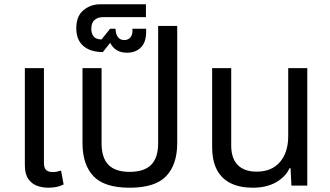

<svg xmlns="http://www.w3.org/2000/svg" viewBox="-20 -866 1542 896"><path d="M205 10Q178 10 153 1Q128 -8 112 -31Q96 -54 96 -95V-548H185V-106Q185 -83 195 -73Q205 -63 227 -63Q236 -63 246 -65Q256 -67 265 -70L277 -5Q258 4 240 7Q222 10 205 10Z M585 10Q467 10 416 -44Q365 -98 365 -198V-548H454V-197Q454 -130 486 -97Q518 -64 585 -64Q653 -64 685.5 -97Q718 -130 718 -197V-745H807V-198Q807 -98 755.5 -44Q704 10 585 10Z M572 -620Q545 -620 525.5 -631.5Q506 -643 494 -666L460 -623Q402 -623 369 -651.5Q336 -680 336 -734Q336 -791 369.5 -818.5Q403 -846 447 -846H661V-786H460Q437 -786 421.5 -773Q406 -760 406 -731Q406 -710 417 -696Q428 -682 454 -682L494 -732H519Q520 -706 530.5 -692.5Q541 -679 560 -679Q577 -679 587.5 -690.5Q598 -702 598 -720V-732H662V-718Q662 -669 637.5 -644.5Q613 -620 572 -620Z M1159 10Q1100 10 1057.5 -10.5Q1015 -31 992.5 -73Q970 -115 970 -182V-548H1059V-187Q1059 -127 1089.5 -96Q1120 -65 1178 -65Q1248 -65 1286.5 -110Q1325 -155 1325 -231V-548H1414V0H1340L1336 -81H1331Q1313 -41 1268.5 -15.5Q1224 10 1159 10Z"/></svg>

Font: Noto Sans Thai
Style: Regular
Weight: 400
Designer: Monotype Design Team
Foundry: Monotype Imaging Inc.
Version: Version 2.001